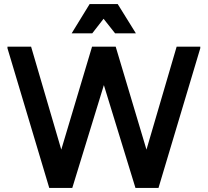

<svg xmlns="http://www.w3.org/2000/svg" viewBox="-20 -931 1029 951"><path d="M651 0 436 -700H553L756 -21L765 0ZM651 0 656 -21 855 -700H972V-692L765 0ZM224 0 17 -692V-700H134L333 -21L338 0ZM224 0 233 -21 436 -700H553L338 0ZM335 -766 424 -911H563L653 -766H550L493 -838L437 -766Z"/></svg>

Font: Fustat
Style: Bold
Weight: 700
Designer: Mohamed Gaber, Khaled Hosny, Laura Garcia Mut
Foundry: Kief Type Foundry, Alif Type Foundry, Hard Type Foundry
Version: Version 1.007